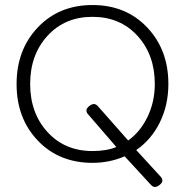

<svg xmlns="http://www.w3.org/2000/svg" viewBox="-20 -638 737 764"><path d="M329 -185Q324 -191 324 -199Q324 -207 334.5 -215.5Q345 -224 353.5 -224Q362 -224 370 -215L490 -79Q538 -113 567 -173Q596 -233 596 -304Q596 -420 527 -495.5Q458 -571 348 -571Q238 -571 169 -495.5Q100 -420 100 -304Q100 -188 169 -112.5Q238 -37 348 -37Q404 -37 443 -53ZM348 10Q215 10 130.5 -78.5Q46 -167 46 -303.5Q46 -440 130.5 -529Q215 -618 348 -618Q481 -618 565.5 -529Q650 -440 650 -304Q650 -220 616 -151Q582 -82 522 -41L621 67Q626 73 626 81Q626 89 615.5 97.5Q605 106 596.5 106Q588 106 580 97L476 -16Q416 10 348 10Z"/></svg>

Font: Flamenco
Style: Regular
Weight: 400
Designer: Luciano Vergara
Foundry: Luciano Vergara
Version: Version 1.002